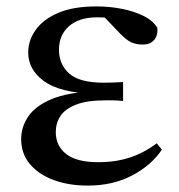

<svg xmlns="http://www.w3.org/2000/svg" viewBox="-20 -563 559 599"><path d="M254 16Q194 16 147 -1.5Q100 -19 73 -51.5Q46 -84 46 -129Q46 -167 68.5 -200Q91 -233 141.5 -254Q192 -275 275 -278V-270Q166 -274 117 -310Q68 -346 68 -399Q68 -437 91.5 -470Q115 -503 162 -523Q209 -543 281 -543Q322 -543 360 -535.5Q398 -528 427.5 -513.5Q457 -499 471 -476Q473 -452 460.5 -438Q448 -424 426 -424Q406 -424 390.5 -430.5Q375 -437 351 -462L291 -525H350L366 -502Q340 -505 321.5 -507Q303 -509 284 -509Q227 -509 195.5 -481.5Q164 -454 164 -408Q164 -362 196 -333.5Q228 -305 304 -305Q318 -305 331.5 -305.5Q345 -306 364 -307V-248Q342 -250 331 -250Q320 -250 311 -250Q251 -250 217 -236.5Q183 -223 168.5 -201Q154 -179 154 -151Q154 -108 186.5 -82.5Q219 -57 286 -57Q342 -57 386.5 -72Q431 -87 469 -116L485 -96Q452 -47 392 -15.5Q332 16 254 16Z"/></svg>

Font: Noto Serif KR SemiBold
Style: Regular
Weight: 600
Designer: Ryoko NISHIZUKA 西塚涼子 (kana & ideographs); Frank Grießhammer (Latin, Greek & Cyrillic); Wenlong ZHANG 张文龙 (bopomofo); San
Foundry: Adobe
Version: Version 2.003-H1;hotconv 1.1.1;makeotfexe 2.6.0